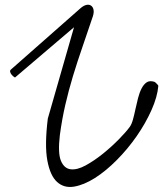

<svg xmlns="http://www.w3.org/2000/svg" viewBox="-20 -762 693 794"><path d="M634.8 -407.2Q630.9 -361.3 606.4 -306.6Q582 -252 545.4 -199.2Q508.8 -146.5 463.4 -100.6Q418 -54.7 372.6 -25.9Q327.1 2.9 286.1 9.8Q245.1 16.6 216.3 -9.3Q187.5 -35.2 175.8 -98.1Q164.1 -161.1 177.7 -271.5L286.1 -649.4L42 -441.4Q41 -441.4 36.1 -445.3Q31.2 -449.2 27.3 -454.1Q23.4 -459 22 -464.8Q20.5 -470.7 25.4 -474.6L313.5 -728.5Q326.2 -739.3 337.4 -741.7Q348.6 -744.1 356.4 -738.8Q364.3 -733.4 366.7 -722.2Q369.1 -710.9 364.3 -695.3Q341.8 -627.9 320.8 -567.4Q299.8 -506.8 281.7 -447.3Q263.7 -387.7 250 -328.1Q236.3 -268.6 227.5 -203.1Q218.8 -128.9 231.9 -97.2Q245.1 -65.4 272 -62Q298.8 -58.6 334.5 -78.1Q370.1 -97.7 405.3 -126Q440.4 -154.3 470.7 -185.1Q501 -215.8 516.6 -237.3Q524.4 -248 529.8 -267.6Q535.2 -287.1 540 -310.1Q544.9 -333 550.8 -356Q556.6 -378.9 565.4 -396Q574.2 -413.1 586.4 -421.4Q598.6 -429.7 618.2 -423.8Q621.1 -422.9 627.4 -416.5Q633.8 -410.2 634.8 -407.2Z"/></svg>

Font: Over the Rainbow
Style: Regular
Weight: 400
Designer: Kimberly Geswein
Foundry: Kimberly Geswein
Version: Version 1.002 2010